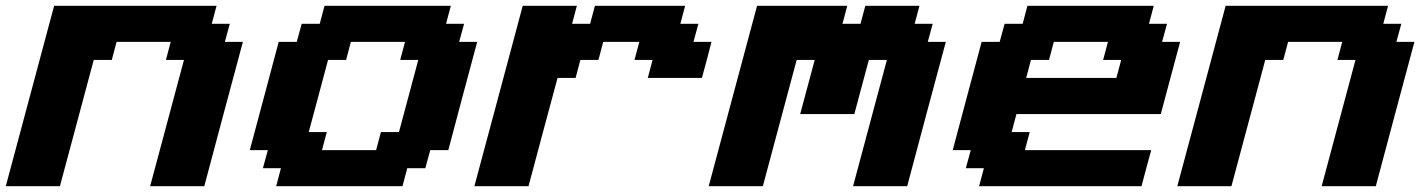

<svg xmlns="http://www.w3.org/2000/svg" viewBox="-20 -645 4919 665"><path d="M500 0H687.5Q709.5 -83 754.2 -250Q798.8 -417 821.3 -500H758.8L775.9 -562.5H713.4L730 -625H167.5Q139.6 -520.5 83.7 -312.3Q27.8 -104 0 0H187.5L304.7 -437.5H367.2L383.8 -500H571.3L554.7 -437.5H617.2Z M936.5 0H1374L1390.6 -62.5H1453.1L1470.2 -125H1532.7Q1549.3 -187.5 1582.5 -312.5Q1615.7 -437.5 1632.8 -500H1570.3L1587.4 -562.5H1524.9L1541.5 -625H1104L1087.4 -562.5H1024.9L1007.8 -500H945.3Q928.7 -437.5 895.3 -312.5Q861.8 -187.5 845.2 -125H907.7L890.6 -62.5H953.1ZM1282.7 -125H1095.2L1111.8 -187.5H1049.3Q1060.5 -229 1082.8 -312.3Q1105 -395.5 1116.2 -437.5H1178.7L1195.3 -500H1382.8L1366.2 -437.5H1428.7Q1417.5 -396 1395.3 -312.5Q1373 -229 1361.8 -187.5H1299.3Z M1623 0H1810.5Q1827.1 -62.5 1860.6 -187.5Q1894 -312.5 1911.1 -375H1973.6L1990.2 -437.5H2052.7L2069.3 -500H2194.3L2177.7 -437.5H2240.2L2223.6 -375H2411.1Q2417 -395.5 2428 -437.3Q2439 -479 2444.3 -500H2381.8L2398.9 -562.5H2336.4L2353 -625H2040.5L2023.9 -562.5H1961.4L1978 -625H1790.5Q1762.7 -520.5 1706.8 -312.3Q1650.9 -104 1623 0Z M2934.6 0H3122.1Q3144 -83 3188.7 -250Q3233.4 -417 3255.9 -500H3193.4L3210.4 -562.5H3147.9L3164.6 -625H2977.1L2960.4 -562.5H2897.9L2914.6 -625H2602.1Q2574.2 -520.5 2518.3 -312.3Q2462.4 -104 2434.6 0H2622.1L2739.3 -437.5H2801.8L2751.5 -250H2939L2989.3 -437.5H3051.8Z M3371.1 0H3933.6Q3939 -21 3950.2 -62.5Q3961.4 -104 3967.3 -125H3529.8L3546.4 -187.5H3483.9L3500.5 -250H4000.5Q4011.7 -292 4033.9 -375.2Q4056.2 -458.5 4067.4 -500H4004.9L4022 -562.5H3959.5L3976.1 -625H3538.6L3522 -562.5H3459.5L3442.4 -500H3379.9Q3363.3 -437.5 3329.8 -312.5Q3296.4 -187.5 3279.8 -125H3342.3L3325.2 -62.5H3387.7ZM3846.7 -375H3534.2L3550.8 -437.5H3613.3L3629.9 -500H3817.4L3800.8 -437.5H3863.3Z M4557.6 0H4745.1Q4767.1 -83 4811.8 -250Q4856.4 -417 4878.9 -500H4816.4L4833.5 -562.5H4771L4787.6 -625H4225.1Q4197.3 -520.5 4141.4 -312.3Q4085.4 -104 4057.6 0H4245.1L4362.3 -437.5H4424.8L4441.4 -500H4628.9L4612.3 -437.5H4674.8Z"/></svg>

Font: Faithful 32x
Style: SemiboldOblique
Weight: 400
Foundry: Faithful Resource Pack
Version: Version 1.0; January 27, 2023